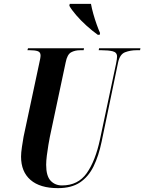

<svg xmlns="http://www.w3.org/2000/svg" viewBox="-20 -964 747 994"><path d="M280 10Q187 10 138 -32.5Q89 -75 89 -153Q89 -173 93.5 -203Q98 -233 102 -256L182 -631Q186 -649 188 -659.5Q190 -670 190 -677Q190 -694 175.5 -699Q161 -704 136 -704H122L125 -714H415L413 -704H395Q368 -704 348 -693Q328 -682 320 -641L238 -255Q235 -240 230.5 -213.5Q226 -187 222.5 -159Q219 -131 219 -111Q219 -53 242 -28.5Q265 -4 301 -4Q384 -4 429 -67.5Q474 -131 498 -244L581 -635Q586 -660 586 -671Q586 -693 563.5 -698.5Q541 -704 506 -704H491L493 -714H707L705 -704H687Q655 -704 627.5 -693.5Q600 -683 591 -639L506 -230Q491 -157 464.5 -103Q438 -49 394 -19.5Q350 10 280 10ZM486 -784Q458 -804 428 -831Q398 -858 374 -886Q350 -914 339 -934L341 -944H451Q455 -921 463 -892.5Q471 -864 480.5 -837.5Q490 -811 498 -793L496 -784Z"/></svg>

Font: Noto Serif Display ExtraCondensed
Style: Bold Italic
Weight: 700
Width: 2
Italic angle: -12°
Designer: Monotype Design Team
Foundry: Monotype Imaging Inc.
Version: Version 2.009